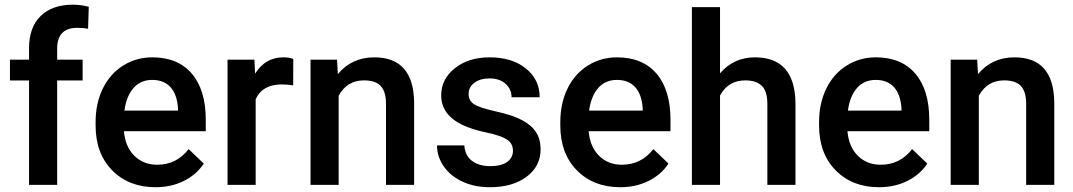

<svg xmlns="http://www.w3.org/2000/svg" viewBox="-20 -780 4528 810"><path d="M102.5 0V-440.4H22V-528.3H102.5V-576.7Q102.5 -664.6 151.4 -712.4Q200.2 -760.3 288.1 -760.3Q319.3 -760.3 354.5 -751.5L351.6 -658.7Q332 -662.6 306.2 -662.6Q221.2 -662.6 221.2 -575.2V-528.3H328.6V-440.4H221.2V0Z M636.2 9.8Q523.4 9.8 453.4 -61.3Q383.3 -132.3 383.3 -250.5V-265.1Q383.3 -344.2 413.8 -406.5Q444.3 -468.8 499.5 -503.4Q554.7 -538.1 622.6 -538.1Q730.5 -538.1 789.3 -469.2Q848.1 -400.4 848.1 -274.4V-226.6H502.9Q508.3 -161.1 546.6 -123Q585 -85 643.1 -85Q724.6 -85 775.9 -150.9L839.8 -89.8Q808.1 -42.5 755.1 -16.4Q702.1 9.8 636.2 9.8ZM622.1 -442.9Q573.2 -442.9 543.2 -408.7Q513.2 -374.5 504.9 -313.5H731V-322.3Q727.1 -381.8 699.2 -412.4Q671.4 -442.9 622.1 -442.9Z M1216.8 -419.9Q1193.4 -423.8 1168.5 -423.8Q1086.9 -423.8 1058.6 -361.3V0H939.9V-528.3H1053.2L1056.2 -469.2Q1099.1 -538.1 1175.3 -538.1Q1200.7 -538.1 1217.3 -531.2Z M1401.9 -528.3 1405.3 -467.3Q1463.9 -538.1 1559.1 -538.1Q1724.1 -538.1 1727.1 -349.1V0H1608.4V-342.3Q1608.4 -392.6 1586.7 -416.7Q1564.9 -440.9 1515.6 -440.9Q1443.8 -440.9 1408.7 -376V0H1290V-528.3Z M2144 -143.6Q2144 -175.3 2117.9 -191.9Q2091.8 -208.5 2031.2 -221.2Q1970.7 -233.9 1930.2 -253.4Q1841.3 -296.4 1841.3 -377.9Q1841.3 -446.3 1898.9 -492.2Q1956.5 -538.1 2045.4 -538.1Q2140.1 -538.1 2198.5 -491.2Q2256.8 -444.3 2256.8 -369.6H2138.2Q2138.2 -403.8 2112.8 -426.5Q2087.4 -449.2 2045.4 -449.2Q2006.3 -449.2 1981.7 -431.2Q1957 -413.1 1957 -382.8Q1957 -355.5 1980 -340.3Q2002.9 -325.2 2072.8 -309.8Q2142.6 -294.4 2182.4 -273.2Q2222.2 -252 2241.5 -222.2Q2260.7 -192.4 2260.7 -149.9Q2260.7 -78.6 2201.7 -34.4Q2142.6 9.8 2046.9 9.8Q1981.9 9.8 1931.2 -13.7Q1880.4 -37.1 1852.1 -78.1Q1823.7 -119.1 1823.7 -166.5H1939Q1941.4 -124.5 1970.7 -101.8Q2000 -79.1 2048.3 -79.1Q2095.2 -79.1 2119.6 -96.9Q2144 -114.7 2144 -143.6Z M2596.7 9.8Q2483.9 9.8 2413.8 -61.3Q2343.8 -132.3 2343.8 -250.5V-265.1Q2343.8 -344.2 2374.3 -406.5Q2404.8 -468.8 2460 -503.4Q2515.1 -538.1 2583 -538.1Q2690.9 -538.1 2749.8 -469.2Q2808.6 -400.4 2808.6 -274.4V-226.6H2463.4Q2468.8 -161.1 2507.1 -123Q2545.4 -85 2603.5 -85Q2685.1 -85 2736.3 -150.9L2800.3 -89.8Q2768.6 -42.5 2715.6 -16.4Q2662.6 9.8 2596.7 9.8ZM2582.5 -442.9Q2533.7 -442.9 2503.7 -408.7Q2473.6 -374.5 2465.3 -313.5H2691.4V-322.3Q2687.5 -381.8 2659.7 -412.4Q2631.8 -442.9 2582.5 -442.9Z M3017.6 -470.7Q3075.7 -538.1 3164.6 -538.1Q3333.5 -538.1 3335.9 -345.2V0H3217.3V-340.8Q3217.3 -395.5 3193.6 -418.2Q3169.9 -440.9 3124 -440.9Q3052.7 -440.9 3017.6 -377.4V0H2898.9V-750H3017.6Z M3688.5 9.8Q3575.7 9.8 3505.6 -61.3Q3435.5 -132.3 3435.5 -250.5V-265.1Q3435.5 -344.2 3466.1 -406.5Q3496.6 -468.8 3551.8 -503.4Q3606.9 -538.1 3674.8 -538.1Q3782.7 -538.1 3841.6 -469.2Q3900.4 -400.4 3900.4 -274.4V-226.6H3555.2Q3560.5 -161.1 3598.9 -123Q3637.2 -85 3695.3 -85Q3776.9 -85 3828.1 -150.9L3892.1 -89.8Q3860.4 -42.5 3807.4 -16.4Q3754.4 9.8 3688.5 9.8ZM3674.3 -442.9Q3625.5 -442.9 3595.5 -408.7Q3565.4 -374.5 3557.1 -313.5H3783.2V-322.3Q3779.3 -381.8 3751.5 -412.4Q3723.6 -442.9 3674.3 -442.9Z M4102.5 -528.3 4106 -467.3Q4164.6 -538.1 4259.8 -538.1Q4424.8 -538.1 4427.7 -349.1V0H4309.1V-342.3Q4309.1 -392.6 4287.4 -416.7Q4265.6 -440.9 4216.3 -440.9Q4144.5 -440.9 4109.4 -376V0H3990.7V-528.3Z"/></svg>

Font: Vazir Medium FD-UI
Style: Medium-FD-UI
Weight: 500
Designer: Saber Rastikerdar
Foundry: Saber Rastikerdar
Version: Version 30.1.0